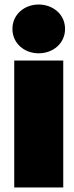

<svg xmlns="http://www.w3.org/2000/svg" viewBox="-20 -815 329 850"><path d="M260 15V-547H43V15ZM151 -579C215 -579 268 -623 268 -687C268 -751 215 -795 151 -795C88 -795 35 -751 35 -687C35 -623 88 -579 151 -579Z"/></svg>

Font: Repo ExtraBlack
Style: Regular
Weight: 400
Designer: Stefan Peev
Foundry: Context Ltd
Version: Version 001.502